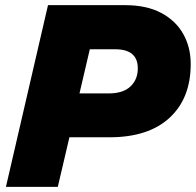

<svg xmlns="http://www.w3.org/2000/svg" viewBox="-20 -724 759 744"><path d="M3 0 166 -704H465Q548 -704 604.5 -674Q661 -644 690 -592.5Q719 -541 719 -476Q719 -343 637 -267.5Q555 -192 404 -192H249L204 0ZM427 -533H328L288 -362H401Q457 -362 485.5 -389Q514 -416 514 -459Q514 -533 427 -533Z"/></svg>

Font: Prodigy Sans ExtraBold
Style: Italic
Weight: 800
Italic angle: -13°
Designer: Wei Huang
Foundry: Wei Huang
Version: Version 1.003; ttfautohint (v1.8.3)